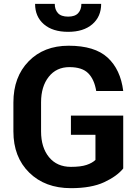

<svg xmlns="http://www.w3.org/2000/svg" viewBox="-20 -956 709 986"><path d="M612.8 -90.8Q580.6 -50.8 514.9 -20.3Q449.2 10.3 344.2 10.3Q211.4 10.3 130.1 -69.6Q48.8 -149.4 48.8 -281.2V-429.7Q48.8 -561 127 -641.1Q205.1 -721.2 332.5 -721.2Q466.3 -721.2 532.7 -660.2Q599.1 -599.1 612.8 -488.8H474.1Q464.4 -548.3 433.1 -579.8Q401.9 -611.3 336.4 -611.3Q269.5 -611.3 230.2 -561.5Q190.9 -511.7 190.9 -430.7V-281.2Q190.9 -198.7 231.7 -148.9Q272.5 -99.1 344.2 -99.1Q395 -99.1 424.6 -109.1Q454.1 -119.1 470.2 -134.8V-263.7H344.2V-362.3H612.8ZM499.5 -936Q499.5 -870.6 454.1 -831.5Q408.7 -792.5 330.1 -792.5Q250.5 -792.5 205.3 -831.5Q160.2 -870.6 160.2 -936H261.2Q261.2 -906.7 277.6 -888.7Q293.9 -870.6 330.1 -870.6Q365.2 -870.6 381.6 -888.7Q397.9 -906.7 397.9 -936Z"/></svg>

Font: Roboto Web
Style: Bold
Weight: 700
Designer: Google
Version: Version 1.200310; 2013